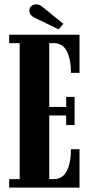

<svg xmlns="http://www.w3.org/2000/svg" viewBox="-20 -859 423 879"><path d="M22 0V-39H70V-661.5H22V-700H344V-525.5H305Q305 -586.5 286.2 -624Q267.5 -661.5 226 -661.5H205.5V-369.5H283V-415.5H321.5V-286.5H283V-330.5H205.5V-39H226Q267.5 -39 286.2 -77Q305 -115 305 -176H344V0ZM248.5 -724.5 144.5 -775Q129.5 -782 122 -789.5Q114.5 -797 114.5 -811Q114.5 -823 123.5 -831Q132.5 -839 146 -839Q157 -839 164 -834.8Q171 -830.5 178.5 -824.5L270 -750Z"/></svg>

Font: Imbue 10pt ExtraBold
Style: Regular
Weight: 800
Designer: Tyler Finck
Foundry: Etcetera Type Company
Version: Version 1.102; ttfautohint (v1.8.3)